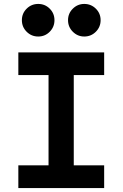

<svg xmlns="http://www.w3.org/2000/svg" viewBox="-20 -961 626 981"><path d="M73.7 0V-116.2H228V-577.6H73.7V-693.4H512.2V-577.6H356.9V-116.2H512.2V0ZM175.3 -774.4Q140.6 -774.4 116.2 -798.8Q91.8 -823.2 91.8 -857.9Q91.8 -892.6 116.2 -916.7Q140.6 -940.9 175.3 -940.9Q210 -940.9 234.1 -916.7Q258.3 -892.6 258.3 -857.9Q258.3 -823.2 234.1 -798.8Q210 -774.4 175.3 -774.4ZM410.6 -774.4Q376.5 -774.4 352.1 -798.8Q327.6 -823.2 327.6 -857.9Q327.6 -892.6 352.1 -916.7Q376.5 -940.9 410.6 -940.9Q445.3 -940.9 469.7 -916.7Q494.1 -892.6 494.1 -857.9Q494.1 -823.2 469.7 -798.8Q445.3 -774.4 410.6 -774.4Z"/></svg>

Font: Cascadia Mono
Style: Bold
Weight: 700
Monospace: yes
Designer: Aaron Bell
Foundry: Saja Typeworks
Version: Version 2404.023; ttfautohint (v1.8.4)